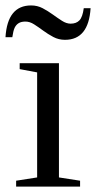

<svg xmlns="http://www.w3.org/2000/svg" viewBox="-39 -694 356 714"><path d="M180.2 -34.2 258.8 -22V0H21V-22L99.1 -34.2V-424.8L34.2 -437V-459H180.2ZM202.6 -545.9Q179.2 -545.9 159.4 -556.4Q139.6 -566.9 122.1 -579.8Q104.5 -592.8 88.1 -603.3Q71.8 -613.8 55.7 -613.8Q40 -613.8 30.5 -607.9Q21 -602.1 15.6 -591.1Q10.3 -580.1 6.8 -555.7H-18.6Q-11.2 -673.8 76.7 -673.8Q100.1 -673.8 119.9 -663.3Q139.6 -652.8 157.5 -639.9Q175.3 -627 191.7 -616.5Q208 -606 223.6 -606Q244.6 -606 256.3 -618.2Q268.1 -630.4 272.5 -663.6H297.9Q290.5 -545.9 202.6 -545.9Z"/></svg>

Font: Times New Roman
Style: Regular
Weight: 400
Designer: Steve Matteson
Foundry: Ascender Corporation
Version: Version 2.00.3